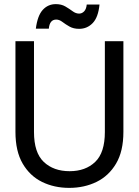

<svg xmlns="http://www.w3.org/2000/svg" viewBox="-20 -900 674 932"><path d="M316 12Q243 12 184 -17Q125 -46 90 -106Q55 -166 55 -260V-700H145V-259Q145 -159 192.5 -114Q240 -69 318 -69Q395 -69 442 -114Q489 -159 489 -259V-700H579V-260Q579 -166 543.5 -106Q508 -46 448.5 -17Q389 12 316 12ZM364 -760Q337 -760 317.5 -771Q298 -782 283 -793.5Q268 -805 253 -805Q221 -805 217 -761H154Q162 -824 187.5 -852Q213 -880 251 -880Q278 -880 297.5 -868.5Q317 -857 332.5 -845.5Q348 -834 364 -834Q378 -834 388.5 -845Q399 -856 401 -878H463Q457 -816 430 -788Q403 -760 364 -760Z"/></svg>

Font: HostGroteskRegular
Style: Regular
Weight: 400
Designer: Doukan Karapınar based on Poppins by Indian Type Foundry, Jonny Pinhorn
Foundry: Element Type
Version: Version 1.001; ttfautohint (v1.8.4.7-5d5b)